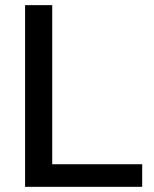

<svg xmlns="http://www.w3.org/2000/svg" viewBox="-20 -723 595 743"><path d="M77.1 0V-703.1H182.1V-87.4H530.3V0Z"/></svg>

Font: Schibsted Grotesk Medium
Style: Regular
Weight: 500
Designer: Bakken & Baeck AS, Henrik Kongsvoll
Foundry: Schibsted ASA
Version: Version 1.100;gftools[0.9.25]